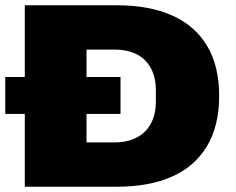

<svg xmlns="http://www.w3.org/2000/svg" viewBox="-20 -708 896 728"><path d="M0 -276V-416H437V-276ZM74 0V-688H423Q546 -688 632.5 -649.5Q719 -611 765 -534.5Q811 -458 811 -344Q811 -231 765 -154Q719 -77 632.5 -38.5Q546 0 423 0ZM308 -168H414Q452 -168 481.5 -179Q511 -190 531 -210.5Q551 -231 561 -259.5Q571 -288 571 -324V-366Q571 -401 561 -429.5Q551 -458 531 -478.5Q511 -499 481.5 -509.5Q452 -520 414 -520H308Z"/></svg>

Font: Archivo SemiBold SemiExpanded Black
Style: Regular
Weight: 900
Width: 6
Version: Version 2.001